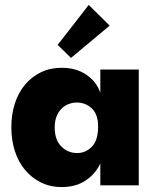

<svg xmlns="http://www.w3.org/2000/svg" viewBox="-20 -752 629 779"><path d="M230 7Q184 7 146.5 -11.5Q109 -30 82 -62Q55 -94 40.5 -138.5Q26 -183 26 -236Q26 -289 40.5 -333Q55 -377 82 -409Q109 -441 146.5 -459Q184 -477 230 -477Q290 -477 331.5 -448Q373 -419 387 -375V-470H543V0H387V-89Q368 -47 328 -20Q288 7 230 7ZM293 -131Q326 -131 351.5 -155.5Q377 -180 378 -234V-240Q378 -288 352.5 -312Q327 -336 292 -336Q275 -336 259 -330Q243 -324 230.5 -312Q218 -300 210 -281Q202 -262 202 -235Q202 -184 229 -157.5Q256 -131 293 -131ZM425 -648 268 -517 214 -570 340 -732Z"/></svg>

Font: Tilda Sans Black
Style: Regular
Weight: 900
Designer: ParaType Ltd
Foundry: ParaType Ltd
Version: Version 1.009